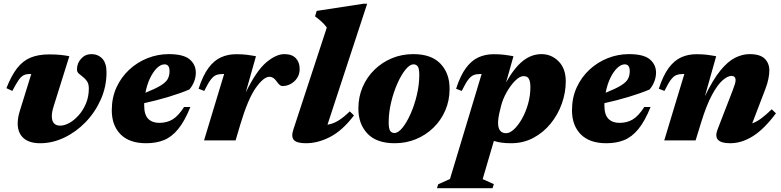

<svg xmlns="http://www.w3.org/2000/svg" viewBox="-20 -734 4084 1004"><path d="M537 -356Q537 -281 507.2 -214Q477.5 -147 427.8 -95.5Q378 -44 316.2 -14.5Q254.5 15 190.5 15Q132.5 15 102.5 -12.2Q72.5 -39.5 72.5 -88Q72.5 -118.5 83.5 -153.5L143.5 -347H136Q117 -347 103.8 -340.5Q90.5 -334 77.2 -315Q64 -296 44.5 -258.5L13.5 -273Q39.5 -339 69.5 -377.5Q99.5 -416 140 -432.8Q180.5 -449.5 237 -449.5Q272.5 -449.5 298 -446.8Q323.5 -444 342.5 -440L260 -176.5Q251 -148 251 -127Q251 -77 295 -77Q317 -77 342.8 -91.2Q368.5 -105.5 391.8 -131.8Q415 -158 429.8 -193.5Q444.5 -229 444.5 -271.5Q444.5 -295 435.2 -308.8Q426 -322.5 413.5 -331.8Q401 -341 391.8 -349.5Q382.5 -358 382.5 -370.5Q382.5 -403.5 404.2 -427.2Q426 -451 458 -451Q492 -451 514.5 -427.8Q537 -404.5 537 -356Z M975.5 -174.5Q945.5 -100 911.5 -58.8Q877.5 -17.5 836.8 -1.2Q796 15 744.5 15Q656.5 15 610.5 -31.5Q564.5 -78 564.5 -157.5Q564.5 -223.5 589.2 -277.2Q614 -331 656.2 -370Q698.5 -409 751.8 -430Q805 -451 862.5 -451Q939.5 -451 971.8 -423.5Q1004 -396 1004 -354.5Q1004 -330 994.8 -306.8Q985.5 -283.5 970 -266Q921.5 -245.5 859.8 -227Q798 -208.5 734 -194.5Q734 -188.5 734 -182.5Q734 -133.5 755.2 -112.5Q776.5 -91.5 812.5 -91.5Q852.5 -91.5 882.5 -109.5Q912.5 -127.5 942.5 -174.5ZM840.5 -397.5Q820.5 -397.5 800.5 -378Q780.5 -358.5 764.5 -325Q748.5 -291.5 740.5 -249Q793 -270 820.2 -286.8Q847.5 -303.5 857 -321Q866.5 -338.5 866.5 -362Q866.5 -397.5 840.5 -397.5Z M1152 -347H1144.5Q1124.5 -347 1110 -341.2Q1095.5 -335.5 1081.5 -316.8Q1067.5 -298 1048 -258.5L1018.5 -270Q1041 -339.5 1070.2 -378.8Q1099.5 -418 1135.5 -434.2Q1171.5 -450.5 1214.5 -450.5Q1245 -450.5 1266.5 -448Q1288 -445.5 1318.5 -440L1265 -250.5Q1320 -363 1371.5 -407Q1423 -451 1467 -451Q1506.5 -451 1526.8 -429.8Q1547 -408.5 1547 -373.5Q1547 -335 1519.8 -309.5Q1492.5 -284 1455.5 -284Q1443.5 -284 1426.5 -308.5Q1410 -332.5 1389 -332.5Q1358.5 -332.5 1317.2 -274Q1276 -215.5 1236 -81L1212 0H1047Z M1689 -590Q1676.5 -607 1662 -620.2Q1647.5 -633.5 1627.5 -648.5L1636 -677L1880.5 -714.5H1900L1692.5 -82Q1722 -86.5 1749.2 -103.2Q1776.5 -120 1809 -151.5L1831 -130.5Q1771.5 -52 1707.2 -18.5Q1643 15 1580 15Q1532 15 1516.8 -2Q1501.5 -19 1514 -56.5Z M2141 -451Q2235.5 -451 2283.2 -401Q2331 -351 2331 -270Q2331 -208.5 2308.5 -156.5Q2286 -104.5 2246.2 -66Q2206.5 -27.5 2154.8 -6.2Q2103 15 2044 15Q1949.5 15 1901.8 -35Q1854 -85 1854 -166Q1854 -227.5 1876.5 -279.5Q1899 -331.5 1938.8 -370Q1978.5 -408.5 2030.2 -429.8Q2082 -451 2141 -451ZM2042.5 -38.5Q2062.5 -38.5 2085 -66.5Q2107.5 -94.5 2127.5 -139.8Q2147.5 -185 2160 -238.2Q2172.5 -291.5 2172.5 -342Q2172.5 -375 2164.8 -386.2Q2157 -397.5 2142.5 -397.5Q2122.5 -397.5 2100 -369.5Q2077.5 -341.5 2057.5 -296.2Q2037.5 -251 2025 -197.8Q2012.5 -144.5 2012.5 -94Q2012.5 -61 2020.2 -49.8Q2028 -38.5 2042.5 -38.5Z M2562.5 229 2555.5 250H2265L2271.5 229.5L2333 202L2498.5 -347H2491Q2471 -347 2456.5 -341.2Q2442 -335.5 2428 -316.8Q2414 -298 2394.5 -258.5L2365 -270Q2387.5 -339.5 2416.8 -378.8Q2446 -418 2482 -434.2Q2518 -450.5 2561 -450.5Q2591.5 -450.5 2613 -448Q2634.5 -445.5 2665 -440L2626.5 -303.5Q2670 -380.5 2714.8 -415.8Q2759.5 -451 2811.5 -451Q2863.5 -451 2901 -413.2Q2938.5 -375.5 2938.5 -309Q2938.5 -250 2918 -192.2Q2897.5 -134.5 2859.5 -87.8Q2821.5 -41 2769 -13Q2716.5 15 2652.5 15Q2599 15 2562.5 3L2504 202.5ZM2594.5 -157Q2584.5 -117 2584.5 -92Q2584.5 -37.5 2626.5 -37.5Q2646 -37.5 2668 -58Q2690 -78.5 2709.5 -113Q2729 -147.5 2741.2 -190.5Q2753.5 -233.5 2753.5 -278.5Q2753.5 -306.5 2746 -321.2Q2738.5 -336 2717.5 -336Q2698 -336 2673.8 -311.8Q2649.5 -287.5 2629 -251Q2608.5 -214.5 2599.5 -177.5Z M3382 -174.5Q3352 -100 3318 -58.8Q3284 -17.5 3243.2 -1.2Q3202.5 15 3151 15Q3063 15 3017 -31.5Q2971 -78 2971 -157.5Q2971 -223.5 2995.8 -277.2Q3020.5 -331 3062.8 -370Q3105 -409 3158.2 -430Q3211.5 -451 3269 -451Q3346 -451 3378.2 -423.5Q3410.5 -396 3410.5 -354.5Q3410.5 -330 3401.2 -306.8Q3392 -283.5 3376.5 -266Q3328 -245.5 3266.2 -227Q3204.5 -208.5 3140.5 -194.5Q3140.5 -188.5 3140.5 -182.5Q3140.5 -133.5 3161.8 -112.5Q3183 -91.5 3219 -91.5Q3259 -91.5 3289 -109.5Q3319 -127.5 3349 -174.5ZM3247 -397.5Q3227 -397.5 3207 -378Q3187 -358.5 3171 -325Q3155 -291.5 3147 -249Q3199.5 -270 3226.8 -286.8Q3254 -303.5 3263.5 -321Q3273 -338.5 3273 -362Q3273 -397.5 3247 -397.5Z M3454.5 -258.5 3425 -270Q3447.5 -339.5 3476.8 -378.8Q3506 -418 3542 -434.2Q3578 -450.5 3621 -450.5Q3651.5 -450.5 3673 -448Q3694.5 -445.5 3725 -440L3666 -230.5Q3708 -317.5 3747.2 -365.5Q3786.5 -413.5 3824.5 -432.2Q3862.5 -451 3899.5 -451Q3955 -451 3979 -427Q4003 -403 4003 -365.5Q4003 -346.5 3998 -321.2Q3993 -296 3981.5 -266.5L3913.5 -89Q3937.5 -97.5 3961.5 -115.5Q3985.5 -133.5 4015.5 -162.5L4037.5 -141.5Q3977 -60 3918 -22.5Q3859 15 3798 15Q3704.5 15 3732 -56.5L3811 -260.5Q3819.5 -283 3823 -294.8Q3826.5 -306.5 3826.5 -314.5Q3826.5 -337 3804.5 -337Q3785 -337 3758.5 -314Q3732 -291 3703 -237.5Q3674 -184 3646 -92.5L3617.5 0H3453.5L3558.5 -347H3551Q3531 -347 3516.5 -341.2Q3502 -335.5 3488 -316.8Q3474 -298 3454.5 -258.5Z"/></svg>

Font: Newsreader Text ExtraBold
Style: Italic
Weight: 800
Italic angle: -17°
Designer: Hugues Gentile
Foundry: Production Type
Version: Version 1.001